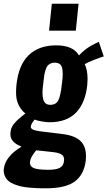

<svg xmlns="http://www.w3.org/2000/svg" viewBox="-29 -829 573 1023"><path d="M232.4 -665.5 247.1 -809.1H389.6L375 -665.5ZM216.8 174.3Q191.9 174.3 172.9 173.8Q153.8 173.3 128.2 170.9Q102.5 168.5 83.7 164.3Q64.9 160.2 45.7 152.3Q26.4 144.5 14.6 133.8Q2.9 123.5 -3.9 107.4Q-8.8 95.2 -9.3 80.1Q-9.3 75.7 -8.8 71.3Q-1.5 4.9 85.9 -47.9Q26.4 -70.3 26.4 -113.3Q25.9 -145.5 45.2 -169.2Q64.5 -192.9 106 -224.1Q77.1 -248 64.5 -283.2Q56.2 -306.6 56.6 -339.8Q56.6 -356.9 58.6 -376.5Q69.8 -483.4 124.3 -535.4Q178.7 -587.4 270 -587.4Q361.3 -587.4 391.6 -533.7Q430.2 -574.7 476.6 -596.2L497.6 -606L523.9 -528.3Q507.3 -523.9 472.7 -510.3Q438 -496.6 422.4 -487.3Q437.5 -456.1 437.5 -409.2Q437.5 -393.6 436 -376Q426.3 -282.2 377 -230Q327.6 -177.7 234.9 -177.7Q216.3 -177.7 191.2 -182.4Q166 -187 155.3 -191.9Q134.8 -166.5 134.8 -152.8Q134.8 -135.7 185.1 -129.4Q192.9 -127.9 237.8 -123Q282.7 -118.2 297.4 -115.7Q374 -107.4 404.3 -73.2Q429.2 -45.4 429.2 3.4Q429.2 13.7 428.2 24.4Q419.9 99.1 371.1 136.7Q322.3 174.3 216.8 174.3ZM226.6 75.7Q267.6 75.7 287.6 66.2Q307.6 56.6 311 34.7Q312.5 27.3 312.5 21.5Q312.5 5.4 302.7 -2.9Q290 -14.6 252.9 -18.6L164.1 -28.3Q133.3 8.3 130.9 32.7Q130.4 35.2 130.4 37.6Q130.9 56.6 148.4 65.4Q168 75.2 226.6 75.7ZM238.8 -270.5Q270 -270.5 282 -294.9Q293.9 -319.3 300.8 -381.8Q305.2 -413.6 305.2 -436.5Q304.7 -455.1 301.8 -467.8Q294.9 -495.1 262.7 -495.1Q249 -495.1 239.3 -490.2Q229.5 -485.4 223.4 -477.3Q217.3 -469.2 212.9 -453.9Q208.5 -438.5 206.1 -423.1Q203.6 -407.7 201.2 -381.8Q197.3 -355 197.3 -334.5Q197.3 -314.5 201.2 -299.8Q209 -270.5 238.8 -270.5Z"/></svg>

Font: Oswald
Style: Demi-Bold
Weight: 600
Designer: Vernon Adams
Foundry: Vernon Adams
Version: 3.0; ttfautohint (v0.94.23-7a4d-dirty) -l 8 -r 50 -G 200 -x 